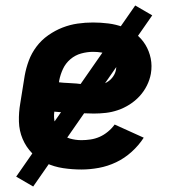

<svg xmlns="http://www.w3.org/2000/svg" viewBox="-20 -610 640 700"><path d="M277 8Q243 8 210 3Q177 -2 148 -15.5Q119 -29 97 -51.5Q75 -74 62.5 -103.5Q50 -133 49 -166.5Q48 -200 54 -234L70 -334Q75 -362 85 -389Q95 -416 113 -440Q131 -464 156 -481.5Q181 -499 208 -509.5Q235 -520 263 -524Q291 -528 319 -528Q347 -528 375 -524.5Q403 -521 428.5 -511.5Q454 -502 475 -486Q496 -470 510 -447Q524 -424 529.5 -397Q535 -370 530 -341Q526 -319 515.5 -298Q505 -277 489 -259.5Q473 -242 452.5 -229Q432 -216 410 -208.5Q388 -201 366 -198.5Q344 -196 322 -196Q304 -196 286 -197Q268 -198 250 -199Q232 -200 214 -200.5Q196 -201 178 -203Q175 -181 180.5 -160.5Q186 -140 200 -125.5Q214 -111 234.5 -105Q255 -99 277 -99Q293 -99 310 -101.5Q327 -104 343 -111Q359 -118 373.5 -130Q388 -142 398 -156L504 -108Q486 -80 460 -56.5Q434 -33 403.5 -18.5Q373 -4 340.5 2Q308 8 277 8ZM323 -298Q335 -298 348.5 -301.5Q362 -305 373.5 -312.5Q385 -320 393 -332Q401 -344 403 -357Q406 -373 399 -386.5Q392 -400 379 -408Q366 -416 350.5 -418.5Q335 -421 319 -421Q298 -421 276 -415Q254 -409 236.5 -394Q219 -379 209.5 -358.5Q200 -338 196 -317L195 -310Q211 -308 227 -307.5Q243 -307 259 -305.5Q275 -304 290.5 -301Q306 -298 323 -298ZM101 70 39 34 473 -590 535 -554Z"/></svg>

Font: Iosevka SS04 XBd Ex
Style: Italic
Weight: 800
Width: 7
Italic angle: -9°
Monospace: yes
Designer: Belleve Invis
Foundry: Belleve Invis
Version: Version 19.0.0; ttfautohint (v1.8.4)